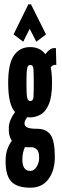

<svg xmlns="http://www.w3.org/2000/svg" viewBox="-20 -701 290 893"><path d="M120 -155Q113 -155 106 -156Q101 -148 97.5 -141.5Q94 -135 94 -127Q94 -114 107.5 -108Q121 -102 152 -102Q196 -102 215.5 -73.5Q235 -45 235 29Q235 92 205.5 132Q176 172 121 172Q60 172 33 144Q6 116 6 49Q6 17 14 -6Q22 -29 35 -46Q28 -56 24 -71.5Q20 -87 21 -110Q22 -128 30 -146Q38 -164 50 -180Q18 -214 18 -315Q18 -405 45 -443.5Q72 -482 120 -482Q166 -482 191 -449Q202 -464 213.5 -471.5Q225 -479 240 -477L242 -399Q227 -402 216 -388Q222 -357 222 -315Q222 -251 207 -216Q192 -181 168.5 -168Q145 -155 120 -155ZM120 -231Q134 -231 135.5 -248.5Q137 -266 137 -315Q137 -364 135.5 -381.5Q134 -399 120 -399Q109 -399 106 -381.5Q103 -364 103 -315Q103 -266 106 -248.5Q109 -231 120 -231ZM84 41Q84 94 121 94Q138 94 150 75Q162 56 162 35Q162 2 150 -7Q138 -16 129 -16Q120 -16 112 -16Q104 -16 96 -17Q84 9 84 41ZM88 -507 43 -541 112 -681H124L194 -541L149 -507L118 -567Z"/></svg>

Font: Inconsolata UltraCondensed Black
Style: Regular
Weight: 900
Width: 1
Monospace: yes
Designer: Raph Levien, Cyreal, Brenton Simpson
Foundry: Raph Levien, Cyreal, Google
Version: Version 3.001; ttfautohint (v1.8.2.53-6de2)